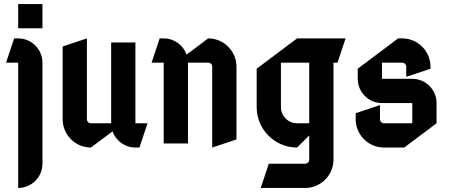

<svg xmlns="http://www.w3.org/2000/svg" viewBox="-20 -710 2220 950"><path d="M50 -520 10 -400H70V220C136.2 220 190 166.2 190 100V-400C190 -466.2 136.2 -520 70 -520ZM70 -690V-570H190V-690Z M670 20 710 -100H650V-500H530V-100H430C419 -100 410 -109 410 -120V-520L290 -480V-120C290 -42.7 352.7 20 430 20L536.8 -60.1C553.3 -13.5 597.8 20 650 20Z M770 -520 730 -400H790V0H910V-400H1010C1021 -400 1030 -391 1030 -380V20L1150 -20V-380C1150 -457.3 1087.3 -520 1010 -520L903.2 -439.9C886.7 -486.5 842.3 -520 790 -520Z M1370 -400H1510V-100H1450C1405.8 -100 1370 -135.8 1370 -180ZM1450 -520 1250 -370V-180C1250 -69.6 1339.6 20 1450 20L1510 -40V80C1510 91 1501 100 1490 100H1310L1270 220H1490C1567.3 220 1630 157.3 1630 80V-400H1650L1690 -520Z M1950 -520 1750 -370V-320C1750 -253.8 1803.8 -200 1870 -200H2020V-100H1880C1869 -100 1860 -109 1860 -120V-190L1740 -150V-120C1740 -42.7 1802.7 20 1880 20H1980L2140 -100V-200C2140 -266.2 2086.2 -320 2020 -320H1870V-400H1970C1981 -400 1990 -391 1990 -380V-330L2110 -370V-380C2110 -457.3 2047.3 -520 1970 -520Z"/></svg>

Font: Abibas
Style: Medium
Weight: 500
Version: Version 0.3